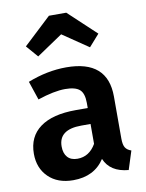

<svg xmlns="http://www.w3.org/2000/svg" viewBox="-91 -879 729 960"><g transform="rotate(-10 273.5 -399.5)"><path d="M242 -86Q302 -86 336 -145V-246H289Q174 -246 174 -160Q174 -125 191.5 -105.5Q209 -86 242 -86ZM475 -361V-147Q475 -116 484 -101.5Q493 -87 514 -80L484 14Q391 6 362 -64Q310 16 203 16Q124 16 77.5 -29.5Q31 -75 31 -148Q31 -235 94 -281Q157 -327 275 -327H336V-353Q336 -402 314 -421Q292 -440 241 -440Q185 -440 101 -412L69 -507Q168 -546 265 -546Q475 -546 475 -361ZM137 -624 85 -684 225 -815H313L453 -684L400 -624L269 -713Z"/></g></svg>

Font: FiraSans
Style: Regular
Weight: 600
Designer: Carrois Corporate & Edenspiekermann AG
Foundry: Carrois Corporate GbR & Edenspiekermann AG
Version: Version 3.106;PS 003.106;hotconv 1.0.70;makeotf.lib2.5.58329